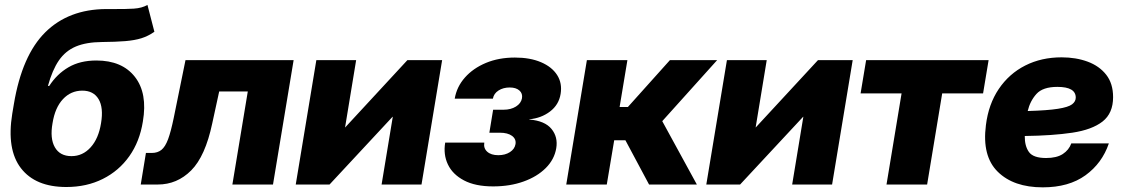

<svg xmlns="http://www.w3.org/2000/svg" viewBox="-20 -765 4655 796"><path d="M591.3 -744.6 620.1 -633.3Q594.2 -615.2 566.2 -606.4Q538.1 -597.7 499.3 -594.5Q460.4 -591.3 402.8 -590.8Q337.9 -590.3 294.7 -572.3Q251.5 -554.2 224.1 -514.4Q196.8 -474.6 178.7 -408.7H184.1Q215.8 -458 263.9 -486.1Q312 -514.2 379.4 -514.2Q486.3 -514.2 539.3 -446.3Q592.3 -378.4 572.3 -261.2Q559.1 -178.2 516.1 -117.4Q473.1 -56.6 406.2 -23.2Q339.4 10.3 254.9 10.3Q127 10.3 66.9 -67.6Q6.8 -145.5 30.8 -293.5L37.6 -334Q71.3 -535.6 167.7 -631.1Q264.2 -726.6 419.9 -727.5Q429.2 -727.5 437.7 -727.5Q446.3 -727.5 454.6 -727.5Q500.5 -727.1 534.7 -729.2Q568.8 -731.4 591.3 -744.6ZM276.4 -117.7Q322.8 -117.7 355.7 -154.1Q388.7 -190.4 398.9 -254.4Q409.7 -318.8 388.7 -354Q367.7 -389.2 321.3 -389.2Q273.9 -389.2 241 -354Q208 -318.8 197.8 -254.4Q186.5 -190.9 207.5 -154.3Q228.5 -117.7 276.4 -117.7Z M563.5 0 585 -130.9H609.4Q633.3 -130.9 649.2 -143.6Q665 -156.2 676.8 -187.7Q688.5 -219.2 700.2 -275.9L749 -515.6H1197.3L1111.8 0H943.4L1007.3 -385.7H888.7L859.9 -253.4Q831.1 -117.2 772.7 -58.6Q714.4 0 633.8 0Z M1727.5 0H1562L1608.4 -280.8H1607.4L1346.2 0H1206.1L1291.5 -515.6H1456.5L1410.6 -236.8H1411.1L1668.9 -515.6H1813Z M2024.4 7.8Q1950.7 7.8 1903.6 -17.1Q1856.4 -42 1836.9 -83.3Q1817.4 -124.5 1825.7 -173.8H1987.8Q1983.9 -150.4 2000 -136Q2016.1 -121.6 2045.9 -121.6Q2074.2 -121.6 2094 -134.3Q2113.8 -147 2117.2 -167.5Q2120.6 -188.5 2102.8 -201.7Q2085 -214.8 2052.2 -214.8H2008.8L2024.4 -310.1H2067.9Q2097.7 -310.1 2118.9 -323.2Q2140.1 -336.4 2144 -357.4Q2147.5 -377.4 2133.3 -389.9Q2119.1 -402.3 2093.3 -402.3Q2066.4 -402.3 2046.9 -389.9Q2027.3 -377.4 2023.4 -356H1865.2Q1873.5 -405.3 1907.5 -443.6Q1941.4 -481.9 1994.6 -504.2Q2047.9 -526.4 2114.7 -526.4Q2177.7 -526.4 2222.9 -507.1Q2268.1 -487.8 2289.8 -453.9Q2311.5 -419.9 2304.2 -375.5Q2296.9 -330.6 2260.3 -302.7Q2223.6 -274.9 2174.3 -270.5V-269.5Q2238.8 -264.2 2266.4 -230.5Q2293.9 -196.8 2286.1 -150.4Q2278.3 -104 2242.7 -68.4Q2207 -32.7 2150.6 -12.5Q2094.2 7.8 2024.4 7.8Z M2327.6 0 2413.1 -515.6H2581.1L2548.8 -321.3H2583L2757.3 -515.6H2953.1L2725.6 -262.7L2869.1 0H2670.9L2572.8 -183.6H2526.4L2495.6 0Z M3429.7 0H3264.2L3310.5 -280.8H3309.6L3048.3 0H2908.2L2993.7 -515.6H3158.7L3112.8 -236.8H3113.3L3371.1 -515.6H3515.1Z M3655.3 0 3717.8 -377.9H3547.9L3570.8 -515.6H4078.6L4055.7 -377.9H3886.2L3823.7 0Z M4303.2 11.7Q4182.1 11.7 4116.5 -53Q4050.8 -117.7 4067.4 -246.1Q4078.1 -333 4120.8 -396.2Q4163.6 -459.5 4230.5 -493.4Q4297.4 -527.3 4381.3 -527.3Q4440.9 -527.3 4489.5 -509.3Q4538.1 -491.2 4566.4 -454.8Q4594.7 -418.5 4594.7 -362.3Q4594.7 -295.4 4551 -261.2Q4507.3 -227.1 4425.3 -214.8Q4343.3 -202.6 4228.5 -201.2Q4228 -159.7 4245.8 -134.8Q4263.7 -109.9 4316.9 -109.9Q4360.8 -109.9 4386.2 -126.5Q4411.6 -143.1 4421.4 -170.4H4577.1Q4549.3 -88.4 4480.2 -38.3Q4411.1 11.7 4303.2 11.7ZM4240.7 -304.7Q4323.2 -307.1 4366.2 -314Q4409.2 -320.8 4424.6 -332.5Q4439.9 -344.2 4439.9 -360.4Q4439.9 -404.8 4363.8 -404.8Q4303.2 -404.8 4276.9 -375.5Q4250.5 -346.2 4240.7 -304.7Z"/></svg>

Font: Inter Display ExtraBold
Style: Italic
Weight: 800
Italic angle: -9.39999°
Designer: Rasmus Andersson
Foundry: rsms
Version: Version 4.000;git-a52131595